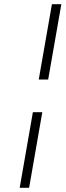

<svg xmlns="http://www.w3.org/2000/svg" viewBox="-20 -804 313 917"><path d="M228 -784H273L210 -424H165ZM119 93H74L137 -268H182Z"/></svg>

Font: Fz Poppins ExtLt
Style: Italic
Weight: 200
Italic angle: -10°
Designer: Ninad Kale (Devanagari), Jonny Pinhorn (Latin)
Foundry: Indian Type Foundry
Version: Vit hóa bi Vntype.Com & FontZin.Com